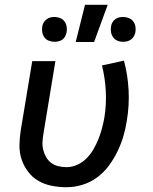

<svg xmlns="http://www.w3.org/2000/svg" viewBox="-20 -776 640 804"><path d="M259 8Q227 8 196.5 2Q166 -4 141 -18.5Q116 -33 98 -56.5Q80 -80 70.5 -108.5Q61 -137 61.5 -168Q62 -199 67 -231L115 -520H212L162 -217Q159 -200 158 -182.5Q157 -165 161 -148.5Q165 -132 173.5 -117.5Q182 -103 195 -93.5Q208 -84 224.5 -80Q241 -76 259 -76Q281 -76 303.5 -86Q326 -96 343 -113.5Q360 -131 372 -152Q384 -173 392.5 -194.5Q401 -216 407 -238.5Q413 -261 417 -283Q426 -339 423 -394.5Q420 -450 407 -502L499 -522Q515 -463 518.5 -399Q522 -335 511 -270Q506 -237 496.5 -205Q487 -173 472 -142Q457 -111 436 -82.5Q415 -54 386.5 -33Q358 -12 324.5 -2Q291 8 259 8ZM495 -601Q483 -601 472 -605.5Q461 -610 454 -619.5Q447 -629 445 -641Q443 -653 445 -665Q446 -674 450.5 -682Q455 -690 462.5 -695.5Q470 -701 478.5 -703Q487 -705 495 -705Q507 -705 519 -700.5Q531 -696 538 -686.5Q545 -677 547 -665Q549 -653 547 -641Q545 -632 540.5 -624Q536 -616 528.5 -610.5Q521 -605 512.5 -603Q504 -601 495 -601ZM208 -601Q196 -601 184.5 -605.5Q173 -610 166 -619.5Q159 -629 157 -641Q155 -653 157 -665Q158 -674 163 -682Q168 -690 175.5 -695.5Q183 -701 191 -703Q199 -705 208 -705Q220 -705 231.5 -700.5Q243 -696 250 -686.5Q257 -677 259 -665Q261 -653 259 -641Q257 -632 253 -624Q249 -616 241.5 -610.5Q234 -605 225 -603Q216 -601 208 -601ZM297 -600 336 -756H431L374 -600Z"/></svg>

Font: Iosevka Md Ex Obl
Style: Regular
Weight: 500
Width: 7
Italic angle: -9°
Monospace: yes
Designer: Belleve Invis
Foundry: Belleve Invis
Version: Version 32.5.0; ttfautohint (v1.8.4)